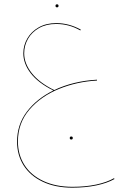

<svg xmlns="http://www.w3.org/2000/svg" viewBox="-20 -537 575 889"><path d="M510 292Q476 311 426 321.5Q376 332 315 332Q236 332 178 304.5Q120 277 89.5 229Q59 181 59 119Q59 40 104.5 -20Q150 -80 227 -118Q157 -153 122.5 -197.5Q88 -242 88 -290Q88 -327 106.5 -359Q125 -391 159.5 -410.5Q194 -430 241 -430Q299 -430 354 -400L352 -396Q300 -426 240 -426Q194 -426 160.5 -407Q127 -388 109.5 -357Q92 -326 92 -290Q92 -243 127 -198.5Q162 -154 231 -120Q320 -162 429 -168V-164Q336 -159 252.5 -125Q169 -91 116 -29Q63 33 63 118Q63 179 93 226.5Q123 274 180.5 301Q238 328 316 328Q376 328 425.5 317.5Q475 307 508 288ZM237 -510Q237 -517 244 -517Q251 -517 251 -510Q251 -503 244 -503Q237 -503 237 -510ZM303 102Q303 95 310 95Q317 95 317 102Q317 109 310 109Q303 109 303 102Z"/></svg>

Font: FiraGO Four
Style: Regular
Weight: 100
Designer: bBox Type
Foundry: bBox Type GmbH
Version: Version 1.001